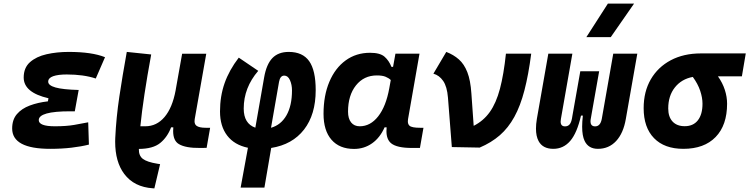

<svg xmlns="http://www.w3.org/2000/svg" viewBox="-20 -815 4153 1064"><path d="M258.3 9.8Q47.4 9.8 47.4 -103Q47.4 -151.9 73.7 -182.6Q100.1 -213.4 145 -230.2Q189.9 -247.1 245.6 -253.4L248.5 -270.5Q111.3 -302.2 111.3 -385.3Q111.3 -439.5 146.2 -470.5Q181.2 -501.5 238 -514.4Q294.9 -527.3 360.8 -527.3Q489.7 -527.3 562 -498L510.7 -379.9Q443.4 -402.3 349.6 -402.3Q301.8 -402.3 274.4 -392.6Q247.1 -382.8 247.1 -362.3Q247.1 -341.8 287.4 -330.3Q327.6 -318.8 416 -316.4L394.5 -198.2H369.1Q194.8 -198.2 194.8 -149.4Q194.8 -115.2 284.2 -115.2Q347.7 -115.2 391.1 -122.8Q434.6 -130.4 468.8 -137.2L472.7 -13.7Q430.2 -2.9 376.2 3.4Q322.3 9.8 258.3 9.8Z M835.4 229 827.6 228.5Q723.1 221.7 668.5 148.9Q618.2 82 618.2 -29.8Q618.2 -40 618.7 -50.3Q624 -164.1 641.4 -279.8Q658.7 -395.5 682.6 -527.3L817.9 -513.2Q773.4 -271.5 757.8 -115.2H785.2Q848.1 -115.2 891.6 -166.3Q935.1 -217.3 953.1 -313.5L954.1 -319.3Q954.6 -322.8 955.1 -325.7V-325.2L989.3 -517.1H1123L1059.1 -155.3Q1058.1 -148.9 1058.1 -143.1Q1058.1 -126.5 1068.8 -118.2Q1083.5 -106.9 1120.6 -106.9H1144.5L1125 4.4L1089.8 4.9Q1008.3 5.9 971.2 -16.6Q939.5 -35.2 939.5 -88.9Q939.5 -98.6 940.4 -109.4H928.2Q907.7 -55.2 867.9 -22.7Q828.1 9.8 749.5 10.3Q748.5 47.9 771.7 65.4Q794.9 83 852.1 92.3L867.2 94.7Z M1445.3 224.6H1313.5L1354 3.9Q1278.8 -11.7 1239 -63.7Q1199.2 -115.7 1199.2 -197.3Q1199.2 -281.7 1224.6 -354Q1250 -426.3 1303.2 -495.6L1411.1 -422.4Q1330.6 -329.1 1330.6 -213.4Q1330.6 -129.9 1395 -107.4L1443.8 -386.2Q1456.5 -459 1489.5 -493.2Q1522.5 -527.3 1580.1 -527.3Q1657.2 -527.3 1693.4 -476.1Q1729.5 -424.8 1729.5 -315.4Q1729.5 -180.2 1664.8 -96.9Q1600.1 -13.7 1482.9 4.9ZM1481.9 -106.9Q1537.1 -122.6 1567.6 -176Q1598.1 -229.5 1598.1 -314Q1598.1 -345.7 1586.9 -370.8Q1575.7 -396 1555.2 -396Q1532.7 -396 1526.4 -361.8Z M2158.2 -444.3 2171.4 -517.6H2304.7L2241.2 -154.8Q2240.2 -148.4 2240.2 -142.6Q2240.2 -126.5 2249.5 -118.2Q2262.2 -106.9 2308.1 -106.9H2326.7L2307.1 4.9H2262.7Q2179.2 4.9 2147.5 -21Q2121.6 -42.5 2121.6 -88.4Q2121.6 -98.1 2122.6 -109.4H2111.3Q2085.9 -51.8 2042 -20.8Q1998 10.3 1941.9 10.3Q1861.3 10.3 1817.1 -40.5Q1772.9 -91.3 1772.9 -184.1Q1772.9 -285.6 1805.2 -361.8Q1837.4 -438 1895.5 -480.2Q1953.6 -522.5 2030.8 -522.5Q2086.4 -522.5 2111.1 -500.7Q2135.7 -479 2149.4 -444.3ZM2068.4 -397Q1996.6 -397 1952.6 -341.8Q1908.7 -286.6 1908.7 -196.3Q1908.7 -157.7 1925.8 -136.5Q1942.9 -115.2 1973.6 -115.2Q2032.7 -115.2 2075.9 -170.4Q2119.1 -225.6 2137.2 -325.7L2145.5 -371.6Q2133.8 -382.8 2116.2 -389.9Q2098.6 -397 2068.4 -397Z M2483.9 0 2462.4 -274.4Q2457.5 -335.4 2435.8 -366.7Q2414.1 -397.9 2381.8 -406.7L2453.1 -527.3Q2493.7 -511.7 2522.9 -485.8Q2552.2 -460 2569.8 -415Q2587.4 -370.1 2592.3 -296.9L2605 -117.7Q2659.2 -145 2694.3 -194.3Q2729.5 -243.7 2750.5 -322.8Q2771.5 -401.9 2783.7 -517.6H2923.8Q2908.7 -400.4 2886.2 -314.2Q2863.8 -228 2830.3 -167.2Q2796.9 -106.4 2749.8 -65.4Q2702.6 -24.4 2638.2 2.9Z M3293.5 9.8Q3240.7 9.8 3219.7 -34.2Q3206.1 -62.5 3206.1 -112.8Q3206.1 -140.1 3210 -174.3H3199.7Q3177.7 -77.6 3139.9 -33.9Q3102.1 9.8 3046.4 9.8Q2987.3 9.8 2964.4 -33.7Q2950.2 -60.5 2950.2 -102.1Q2950.2 -126.5 2955.1 -156.2L3018.6 -517.6H3151.9L3088.4 -156.2Q3086.9 -147.9 3086.9 -141.1Q3086.9 -114.7 3111.3 -114.7Q3126.5 -114.7 3136 -125Q3145.5 -135.3 3149.9 -159.7L3152.3 -174.3L3195.8 -419.9H3300.3L3260.3 -193.4L3254.4 -159.7Q3252.4 -149.9 3252.4 -142.1Q3252.4 -130.9 3256.3 -125Q3262.7 -114.7 3277.8 -114.7Q3307.1 -114.7 3314.9 -156.2L3378.4 -517.6H3511.7L3448.2 -156.2Q3434.6 -76.7 3394.3 -33.4Q3354 9.8 3293.5 9.8ZM3229.5 -609.4 3348.6 -794.9H3493.7L3364.7 -609.4Z M3767.1 9.8Q3662.1 9.8 3604.5 -49.3Q3546.9 -108.4 3546.9 -215.8Q3546.9 -307.1 3586.4 -375.2Q3626 -443.4 3697.3 -481.2Q3768.6 -519 3863.8 -519H4112.8L4091.3 -392.1H3958.5Q3984.4 -355.5 3996.8 -316.9Q4009.3 -278.3 4009.3 -240.2Q4009.3 -121.1 3945.8 -55.7Q3882.3 9.8 3767.1 9.8ZM3819.3 -388.7Q3756.8 -377 3720 -330.6Q3683.1 -284.2 3683.1 -213.9Q3683.1 -167.5 3707 -141.6Q3731 -115.7 3774.4 -115.7Q3821.8 -115.7 3847.4 -148.4Q3873 -181.2 3873 -240.2Q3873 -273.9 3860.1 -312.3Q3847.2 -350.6 3819.3 -388.7Z"/></svg>

Font: CaskaydiaCove NFP
Style: Bold Italic
Weight: 700
Italic angle: -10°
Designer: Aaron Bell
Foundry: Saja Typeworks
Version: Version 2111.001; VTT 6.35;Nerd Fonts 3.1.1